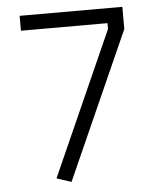

<svg xmlns="http://www.w3.org/2000/svg" viewBox="-50 -703 630 758"><g transform="rotate(-5 265.0 -324.5)"><path d="M56 -601H399V-578L145 -8L203 11L463 -572V-660H56Z"/></g></svg>

Font: TitilliumText22L
Style: 250 wt
Weight: 300
Designer: Campivisivi
Foundry: Campivisivi
Version: 1.000